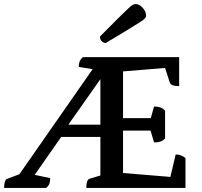

<svg xmlns="http://www.w3.org/2000/svg" viewBox="-27 -921 988 941"><path d="M-7 0Q-7 -39 9 -45L68 -67L427 -582L359 -593Q359 -608 363 -619Q367 -630 379 -641H851V-499Q829 -499 818.5 -503.5Q808 -508 805 -517L782 -588L576 -571V-342H712L728 -399Q744 -399 757 -395Q770 -391 782 -379V-242Q770 -230 756.5 -226.5Q743 -223 728 -223L711 -281H576V-73L808 -54L834 -164Q861 -164 882 -146V0H396Q396 -40 412 -45L465 -61V-250H273L143 -64L219 -48Q219 -33 215.5 -22Q212 -11 199 0ZM308 -310H465V-533ZM491 -710Q481 -710 472 -718.5Q463 -727 463 -742Q520 -800 552.5 -832Q585 -864 601 -879Q617 -894 624 -897.5Q631 -901 638 -901Q656 -901 672.5 -882.5Q689 -864 689 -844Q689 -838 684.5 -832Q680 -826 661.5 -814Q643 -802 603 -777.5Q563 -753 491 -710Z"/></svg>

Font: Petrona SemiBold
Style: Regular
Weight: 600
Designer: Ringo R. Seeber
Foundry: Ringo R. Seeber
Version: Version 2.001; ttfautohint (v1.8.3)